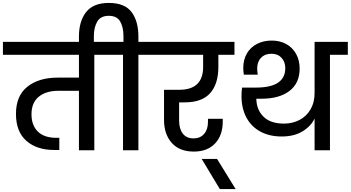

<svg xmlns="http://www.w3.org/2000/svg" viewBox="-44 -1026 2395 1311"><path d="M722 -652H600V0H495V-406H355Q269 -406 220 -365Q171 -324 171 -246Q171 -170 214.5 -127.5Q258 -85 340 -85H361V-2H325Q207 -2 136 -64.5Q65 -127 65 -248Q65 -372 143 -434Q221 -496 350 -496H495V-652H-24V-740H722Z M1023 -740V-652H901V0H796V-652H674V-740H799V-781Q799 -839 777 -878.5Q755 -918 699 -918Q643 -918 620 -878.5Q597 -839 597 -781V-716H495V-776Q495 -881 544 -943.5Q593 -1006 699 -1006Q807 -1006 854 -944Q901 -882 901 -776V-740Z M1179 -327V-202Q1179 -147 1204 -114Q1229 -81 1278 -81Q1323 -81 1349.5 -111.5Q1376 -142 1376 -193V-215H1477V-196Q1477 -102 1424.5 -46.5Q1372 9 1280 9Q1181 9 1128.5 -50.5Q1076 -110 1076 -207V-413H1180Q1343 -413 1343 -569V-652H975V-740H1557V-652H1447V-569Q1447 -453 1391 -390Q1335 -327 1217 -327Z M1457 265 1333 59H1438L1565 265Z M2331 -740V-652H2209V0H2104V-217Q2081 -166 2023 -130Q1965 -94 1880 -94Q1796 -94 1734 -127.5Q1672 -161 1638.5 -223.5Q1605 -286 1605 -370Q1605 -401 1609 -428H1704Q1904 -428 1904 -561Q1904 -603 1878.5 -631Q1853 -659 1810 -659Q1765 -659 1738.5 -631.5Q1712 -604 1712 -557Q1712 -542 1716 -516H1621Q1617 -544 1617 -560Q1617 -619 1642 -661.5Q1667 -704 1711.5 -726.5Q1756 -749 1811 -749Q1868 -749 1911 -725Q1954 -701 1978 -657.5Q2002 -614 2002 -558Q2002 -458 1932.5 -405Q1863 -352 1743 -352H1706Q1708 -275 1756 -228.5Q1804 -182 1895 -182Q1953 -182 2000.5 -206.5Q2048 -231 2076 -278.5Q2104 -326 2104 -390V-740Z"/></svg>

Font: Fz Poppins Med
Style: Regular
Weight: 500
Designer: Ninad Kale (Devanagari), Jonny Pinhorn (Latin)
Foundry: Indian Type Foundry
Version: Vit hóa bi Vntype.Com & FontZin.Com